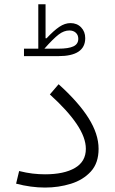

<svg xmlns="http://www.w3.org/2000/svg" viewBox="-20 -866 533 891"><path d="M157.7 -640.1V-846.2H191.4V-688.5H196.3Q229.5 -724.1 255.4 -741.5Q281.2 -758.8 307.1 -758.8Q337.4 -758.8 356.4 -739Q375.5 -719.2 375.5 -689Q375.5 -605.5 250.5 -605.5H91.3V-640.1ZM186 -640.1H250.5Q298.3 -640.1 320.8 -650.9Q343.3 -661.6 343.3 -686Q343.3 -703.6 331.8 -714.1Q320.3 -724.6 301.8 -724.6Q276.9 -724.6 252.2 -705.8Q227.5 -687 186 -640.1ZM437.5 -175.3Q437.5 -109.4 401.6 -70.1Q365.7 -30.8 308.8 -13.2Q252 4.4 189 4.4Q124 4.4 54.7 -13.7L68.8 -72.3Q102.1 -64 131.3 -60.5Q160.6 -57.1 189 -57.1Q277.3 -57.1 327.9 -86.7Q378.4 -116.2 378.4 -175.3Q378.4 -227.5 335.9 -290.5Q293.5 -353.5 211.4 -427.7L252 -475.1Q343.8 -392.6 390.6 -318.4Q437.5 -244.1 437.5 -175.3Z"/></svg>

Font: Estedad-FD Light
Style: Regular
Weight: 300
Designer: Amin Abedi
Version: Version 7.3